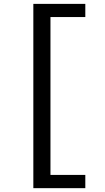

<svg xmlns="http://www.w3.org/2000/svg" viewBox="-20 -875 540 990"><path d="M151.9 -855H419.9V-787.1H240.2V26.9H419.9V95.2H151.9Z"/></svg>

Font: BIZ UDPMincho
Style: Bold
Weight: 700
Designer: TypeBank Co., Ltd.
Foundry: Morisawa Inc.
Version: Version 1.06